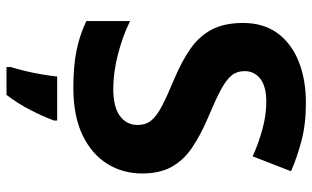

<svg xmlns="http://www.w3.org/2000/svg" viewBox="-210 -554 985 606"><g transform="rotate(90 283.0 -251.5)"><path d="M528 -207Q528 -146 497.5 -97Q467 -48 407 -19Q347 10 257 10Q189 10 140 0Q91 -10 47 -31V-169Q96 -145 153 -130.5Q210 -116 261 -116Q318 -116 346.5 -137Q375 -158 375 -193Q375 -218 361 -235.5Q347 -253 315.5 -269.5Q284 -286 231 -308Q174 -332 134.5 -359.5Q95 -387 74 -426.5Q53 -466 53 -526Q53 -590 85 -634Q117 -678 174 -701Q231 -724 306 -724Q372 -724 425 -710Q478 -696 521 -677L474 -556Q432 -575 387.5 -587Q343 -599 302 -599Q253 -599 229 -580Q205 -561 205 -531Q205 -506 219 -489Q233 -472 265 -455Q297 -438 352 -415Q408 -391 447 -364.5Q486 -338 507 -300.5Q528 -263 528 -207ZM361 71Q348 106 328 145Q308 184 280 221H192V208Q198 189 204.5 162Q211 135 215.5 108Q220 81 222 61H361Z"/></g></svg>

Font: Noto Sans Thai Looped
Style: Bold
Weight: 700
Designer: Sasikarn Vongin, Ben Mitchell
Foundry: The Fontpad Ltd
Version: Version 1.001; ttfautohint (v1.8.4.7-5d5b)